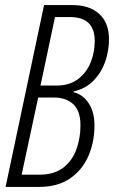

<svg xmlns="http://www.w3.org/2000/svg" viewBox="-20 -734 448 754"><path d="M2 0 153 -714H265Q332 -714 370 -679Q408 -644 408 -580Q408 -534 393 -491.5Q378 -449 347.5 -417.5Q317 -386 269 -375V-372Q307 -362 329 -327.5Q351 -293 351 -242Q351 -175 326.5 -120Q302 -65 254 -32.5Q206 0 134 0ZM202 -398Q253 -398 286.5 -423.5Q320 -449 336 -489Q352 -529 352 -573Q352 -667 255 -667H196L139 -398ZM134 -48Q193 -48 228.5 -75.5Q264 -103 280 -147.5Q296 -192 296 -241Q296 -299 267.5 -325Q239 -351 192 -351H130L65 -48Z"/></svg>

Font: Noto Sans ExtraCondensed Light
Style: Italic
Weight: 300
Width: 2
Italic angle: -12°
Designer: Monotype Design Team
Foundry: Monotype Imaging Inc.
Version: Version 2.013; ttfautohint (v1.8.4.7-5d5b)